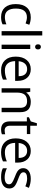

<svg xmlns="http://www.w3.org/2000/svg" viewBox="1369 -2169 810 3588"><g transform="rotate(90 1774.0 -375.0)"><path d="M299.8 9.8Q183.6 9.8 119.9 -61.8Q56.2 -133.3 56.2 -264.2Q56.2 -398.4 120.8 -471.7Q185.5 -544.9 305.2 -544.9Q343.8 -544.9 382.3 -536.6Q420.9 -528.3 442.9 -517.1L418 -448.2Q391.1 -459 359.4 -466.1Q327.6 -473.1 303.2 -473.1Q140.1 -473.1 140.1 -265.1Q140.1 -166.5 179.9 -113.8Q219.7 -61 297.9 -61Q364.7 -61 435.1 -89.8V-18.1Q381.3 9.8 299.8 9.8Z M643.1 0H562V-759.8H643.1Z M896 0H814.9V-535.2H896ZM808.1 -680.2Q808.1 -708 821.8 -720.9Q835.4 -733.9 856 -733.9Q875.5 -733.9 889.6 -720.7Q903.8 -707.5 903.8 -680.2Q903.8 -652.8 889.6 -639.4Q875.5 -626 856 -626Q835.4 -626 821.8 -639.4Q808.1 -652.8 808.1 -680.2Z M1293.9 9.8Q1175.3 9.8 1106.7 -62.5Q1038.1 -134.8 1038.1 -263.2Q1038.1 -392.6 1101.8 -468.8Q1165.5 -544.9 1272.9 -544.9Q1373.5 -544.9 1432.1 -478.8Q1490.7 -412.6 1490.7 -304.2V-252.9H1122.1Q1124.5 -158.7 1169.7 -109.9Q1214.8 -61 1296.9 -61Q1383.3 -61 1467.8 -97.2V-24.9Q1424.8 -6.3 1386.5 1.7Q1348.1 9.8 1293.9 9.8ZM1272 -477.1Q1207.5 -477.1 1169.2 -435.1Q1130.9 -393.1 1124 -318.8H1403.8Q1403.8 -395.5 1369.6 -436.3Q1335.4 -477.1 1272 -477.1Z M1995.1 0V-346.2Q1995.1 -411.6 1965.3 -443.8Q1935.5 -476.1 1872.1 -476.1Q1788.1 -476.1 1749 -430.7Q1710 -385.3 1710 -280.8V0H1628.9V-535.2H1694.8L1708 -461.9H1711.9Q1736.8 -501.5 1781.7 -523.2Q1826.7 -544.9 1881.8 -544.9Q1978.5 -544.9 2027.3 -498.3Q2076.2 -451.7 2076.2 -349.1V0Z M2415.5 -57.1Q2437 -57.1 2457 -60.3Q2477.1 -63.5 2488.8 -66.9V-4.9Q2475.6 1.5 2450 5.6Q2424.3 9.8 2403.8 9.8Q2248.5 9.8 2248.5 -153.8V-472.2H2171.9V-511.2L2248.5 -544.9L2282.7 -659.2H2329.6V-535.2H2484.9V-472.2H2329.6V-157.2Q2329.6 -108.9 2352.5 -83Q2375.5 -57.1 2415.5 -57.1Z M2821.8 9.8Q2703.1 9.8 2634.5 -62.5Q2565.9 -134.8 2565.9 -263.2Q2565.9 -392.6 2629.6 -468.8Q2693.4 -544.9 2800.8 -544.9Q2901.4 -544.9 2960 -478.8Q3018.6 -412.6 3018.6 -304.2V-252.9H2649.9Q2652.3 -158.7 2697.5 -109.9Q2742.7 -61 2824.7 -61Q2911.1 -61 2995.6 -97.2V-24.9Q2952.6 -6.3 2914.3 1.7Q2876 9.8 2821.8 9.8ZM2799.8 -477.1Q2735.4 -477.1 2697 -435.1Q2658.7 -393.1 2651.9 -318.8H2931.6Q2931.6 -395.5 2897.5 -436.3Q2863.3 -477.1 2799.8 -477.1Z M3502 -146Q3502 -71.3 3446.3 -30.8Q3390.6 9.8 3290 9.8Q3183.6 9.8 3124 -23.9V-99.1Q3162.6 -79.6 3206.8 -68.4Q3251 -57.1 3292 -57.1Q3355.5 -57.1 3389.6 -77.4Q3423.8 -97.7 3423.8 -139.2Q3423.8 -170.4 3396.7 -192.6Q3369.6 -214.8 3291 -245.1Q3216.3 -272.9 3184.8 -293.7Q3153.3 -314.5 3137.9 -340.8Q3122.6 -367.2 3122.6 -403.8Q3122.6 -469.2 3175.8 -507.1Q3229 -544.9 3321.8 -544.9Q3408.2 -544.9 3490.7 -509.8L3461.9 -443.8Q3381.3 -477.1 3315.9 -477.1Q3258.3 -477.1 3229 -459Q3199.7 -440.9 3199.7 -409.2Q3199.7 -387.7 3210.7 -372.6Q3221.7 -357.4 3246.1 -343.8Q3270.5 -330.1 3339.8 -304.2Q3435.1 -269.5 3468.5 -234.4Q3502 -199.2 3502 -146Z"/></g></svg>

Font: f0_51640 
Style: Regular
Weight: 400
Foundry: Ascender Corporation
Version: Version 1.10